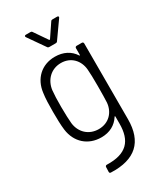

<svg xmlns="http://www.w3.org/2000/svg" viewBox="-221 -781 906 1065"><g transform="rotate(-30 232.5 -249.0)"><path d="M265 -580 340 -686C345 -692 342 -698 334 -698H305C300 -698 296 -697 293 -692L237 -609C236 -607 232 -607 231 -609L174 -692C171 -697 167 -698 162 -698H134C128 -698 125 -695 125 -691C125 -690 126 -688 127 -686L201 -580C204 -575 208 -574 213 -574H253C258 -574 262 -575 265 -580ZM337 -494V-452C337 -448 334 -447 332 -451C307 -490 265 -512 211 -512C125 -512 66 -454 56 -371C51 -339 50 -296 50 -252C50 -208 51 -167 55 -136C66 -50 128 5 213 5C267 5 307 -18 332 -57C334 -61 337 -60 337 -56V-11C337 98 288 155 162 151C156 151 152 155 152 161L151 190C151 197 154 200 161 200C314 206 390 135 390 -9V-494C390 -500 386 -504 380 -504H347C341 -504 337 -500 337 -494ZM335 -147C330 -88 288 -42 223 -42C159 -42 114 -86 107 -147C105 -172 103 -205 103 -253C103 -300 104 -331 107 -359C115 -419 159 -465 223 -465C287 -465 329 -419 334 -359C336 -331 337 -308 337 -252C337 -196 336 -174 335 -147Z"/></g></svg>

Font: Barlow Semi Condensed Light
Style: Regular
Weight: 300
Width: 4
Designer: Jeremy Tribby
Foundry: Tribby Type
Version: Version 1.422;hotconv 1.0.109;makeotfexe 2.5.65596